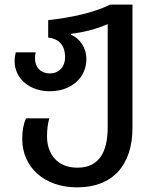

<svg xmlns="http://www.w3.org/2000/svg" viewBox="-20 -559 668 829"><path d="M313 250C465 250 552 156 552 -8V-539H456C382 -503 286 -483 188 -472V-397C235 -391 261 -364 261 -311C261 -272 236 -242 195 -242C156 -242 131 -268 131 -308C131 -315 132 -323 134 -333H48C45 -321 43 -308 43 -296C43 -221 106 -165 195 -165C286 -165 353 -222 353 -304C353 -354 324 -393 287 -409V-413C344 -420 398 -434 445 -455V-10C445 96 409 165 314 165C225 165 183 103 183 30C183 1 186 -25 193 -48H92C82 -24 76 2 76 41C76 163 171 250 313 250Z"/></svg>

Font: Noto Sans Georgian Medium
Style: Regular
Weight: 500
Designer: Monotype Design Team, Akaki Razmadze
Foundry: Google LLC
Version: Version 2.005